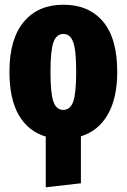

<svg xmlns="http://www.w3.org/2000/svg" viewBox="-20 -571 537 814"><path d="M323 7V206L174 223V8Q100 -14 60 -82.5Q20 -151 20 -267Q20 -405 80.5 -478Q141 -551 249 -551Q356 -551 416.5 -480Q477 -409 477 -266Q477 -155 437 -85.5Q397 -16 323 7ZM194 -267Q194 -175 206.5 -140Q219 -105 248 -105Q278 -105 290.5 -140.5Q303 -176 303 -266Q303 -357 290.5 -392Q278 -427 249 -427Q219 -427 206.5 -391.5Q194 -356 194 -267Z"/></svg>

Font: Fira Sans Compressed ExtraBold
Style: Regular
Weight: 800
Width: 1
Designer: bBox Type GmbH & Carrois Corporate GbR & Edenspiekermann AG
Foundry: bBox Type GmbH & Carrois Corporate GbR & Edenspiekermann AG
Version: Version 4.301